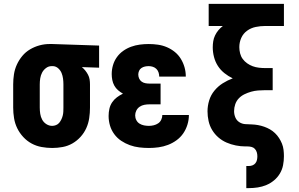

<svg xmlns="http://www.w3.org/2000/svg" viewBox="-20 -755 1540 990"><path d="M249 8Q222 8 194.5 3Q167 -2 143 -15Q119 -28 100 -48.5Q81 -69 69 -93.5Q57 -118 52.5 -145.5Q48 -173 48 -200V-320Q48 -346 52 -372Q56 -398 67 -422Q78 -446 95 -466.5Q112 -487 135 -500.5Q158 -514 183.5 -521Q209 -528 235 -528H250L491 -520V-406L402 -409Q412 -401 420 -391Q428 -381 434 -369.5Q440 -358 442 -345.5Q444 -333 444 -320V-200Q444 -173 440 -146Q436 -119 425 -94.5Q414 -70 395.5 -49.5Q377 -29 353.5 -15.5Q330 -2 303 3Q276 8 249 8ZM249 -106Q259 -106 269 -110Q279 -114 285.5 -122Q292 -130 296.5 -139.5Q301 -149 303.5 -159Q306 -169 306.5 -179.5Q307 -190 307 -200V-320Q307 -335 305 -350Q303 -365 297.5 -378.5Q292 -392 280.5 -402.5Q269 -413 254 -414H246Q230 -414 217 -404Q204 -394 197 -380.5Q190 -367 187.5 -351.5Q185 -336 185 -320V-200Q185 -184 187.5 -168Q190 -152 197.5 -138Q205 -124 219 -115Q233 -106 249 -106Z M748 8Q723 8 698 5Q673 2 649.5 -6.5Q626 -15 605 -29Q584 -43 569 -63.5Q554 -84 547 -108Q540 -132 540 -157Q540 -176 544 -194Q548 -212 558 -227Q568 -242 582.5 -253Q597 -264 614 -272Q600 -280 588.5 -290Q577 -300 569.5 -313.5Q562 -327 559 -342.5Q556 -358 556 -373Q556 -396 562.5 -418.5Q569 -441 582.5 -460Q596 -479 615 -492.5Q634 -506 656 -514Q678 -522 701 -525Q724 -528 747 -528Q771 -528 795 -524.5Q819 -521 841 -511.5Q863 -502 881.5 -487Q900 -472 912.5 -451.5Q925 -431 931.5 -408Q938 -385 938 -361V-360H801Q801 -371 797.5 -381.5Q794 -392 786.5 -399.5Q779 -407 768.5 -410.5Q758 -414 747 -414Q737 -414 727.5 -412Q718 -410 709.5 -404.5Q701 -399 697 -389.5Q693 -380 693 -371Q693 -360 697.5 -350Q702 -340 710.5 -334Q719 -328 729.5 -326Q740 -324 750 -324H808V-217H750Q737 -217 724 -214.5Q711 -212 700 -204.5Q689 -197 683 -185Q677 -173 677 -160Q677 -147 683 -135.5Q689 -124 699.5 -117.5Q710 -111 722.5 -108.5Q735 -106 748 -106Q760 -106 772.5 -109Q785 -112 795.5 -119Q806 -126 811.5 -138Q817 -150 817 -162H954Q954 -137 946.5 -112.5Q939 -88 925 -67.5Q911 -47 890.5 -32Q870 -17 846.5 -8Q823 1 798 4.5Q773 8 748 8Z M1250 215V101H1263Q1273 101 1282 97.5Q1291 94 1297 86.5Q1303 79 1305 69.5Q1307 60 1307 51Q1307 40 1304 30Q1301 20 1294 12.5Q1287 5 1276.5 2.5Q1266 0 1256 0H1246Q1221 0 1196 -5Q1171 -10 1148 -20Q1125 -30 1106 -46.5Q1087 -63 1074 -84.5Q1061 -106 1055.5 -131Q1050 -156 1050 -181Q1050 -209 1058.5 -237Q1067 -265 1085.5 -287.5Q1104 -310 1128.5 -325.5Q1153 -341 1180 -351Q1157 -362 1137 -378Q1117 -394 1103.5 -415Q1090 -436 1083.5 -461Q1077 -486 1077 -511Q1077 -527 1079.5 -542.5Q1082 -558 1089 -572.5Q1096 -587 1106 -599Q1116 -611 1129 -621H1056V-735H1444V-621H1347Q1323 -621 1298.5 -616Q1274 -611 1254 -596.5Q1234 -582 1224 -559.5Q1214 -537 1214 -512Q1214 -496 1218 -480Q1222 -464 1231.5 -451Q1241 -438 1254.5 -428.5Q1268 -419 1283 -413.5Q1298 -408 1314.5 -406Q1331 -404 1347 -404H1386V-290H1347Q1329 -290 1310.5 -288.5Q1292 -287 1274.5 -282Q1257 -277 1240.5 -269Q1224 -261 1211.5 -248Q1199 -235 1193 -217.5Q1187 -200 1187 -182Q1187 -165 1193.5 -149.5Q1200 -134 1214 -125Q1228 -116 1244.5 -115Q1261 -114 1277.5 -113.5Q1294 -113 1310.5 -110Q1327 -107 1342.5 -101.5Q1358 -96 1372 -88Q1386 -80 1398 -68.5Q1410 -57 1419 -43Q1428 -29 1434 -14Q1440 1 1442 17.5Q1444 34 1444 50Q1444 74 1439.5 97Q1435 120 1423 140Q1411 160 1393 175Q1375 190 1353.5 199Q1332 208 1309 211.5Q1286 215 1263 215Z"/></svg>

Font: Iosevka SS18 Heavy
Style: Regular
Weight: 900
Monospace: yes
Designer: Belleve Invis
Foundry: Belleve Invis
Version: Version 25.1.1; ttfautohint (v1.8.4)